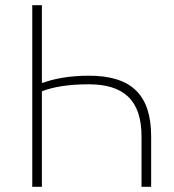

<svg xmlns="http://www.w3.org/2000/svg" viewBox="-20 -718 667 738"><path d="M104 -698H141V-400H146C189 -416 249 -427 322 -427C486 -427 561 -353 561 -193V0H524V-193C524 -334 455 -394 320 -394C244 -394 184 -384 141 -367V0H104Z"/></svg>

Font: Plexus Sans ExtraLight
Style: Regular
Weight: 250
Version: Version 2.001;PS 002.001;hotconv 1.0.70;makeotf.lib2.5.58329